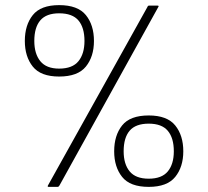

<svg xmlns="http://www.w3.org/2000/svg" viewBox="-20 -730 813 750"><path d="M170 0Q167 0 166.5 -1.5Q166 -3 167 -5L556 -703Q557 -706 558.5 -707Q560 -708 561 -708H596Q599 -708 599.5 -706.5Q600 -705 598 -702L212 -5Q210 -2 208.5 -1Q207 0 204 0ZM211 -431Q139 -431 108 -470Q77 -509 77 -570Q77 -632 108 -671Q139 -710 211 -710Q284 -710 315.5 -671Q347 -632 347 -570Q347 -509 315.5 -470Q284 -431 211 -431ZM211 -462Q263 -462 286.5 -491Q310 -520 310 -570Q310 -622 286.5 -650Q263 -678 211 -678Q161 -678 137.5 -650.5Q114 -623 114 -570Q114 -520 137.5 -491Q161 -462 211 -462ZM561 0Q488 0 457 -39Q426 -78 426 -139Q426 -201 457 -240Q488 -279 561 -279Q633 -279 664.5 -240Q696 -201 696 -139Q696 -78 664.5 -39Q633 0 561 0ZM561 -32Q612 -32 635.5 -60.5Q659 -89 659 -139Q659 -191 635.5 -219Q612 -247 561 -247Q510 -247 486.5 -219.5Q463 -192 463 -139Q463 -89 486.5 -60.5Q510 -32 561 -32Z"/></svg>

Font: Glory ExtraLight
Style: Regular
Weight: 250
Version: Version 1.011